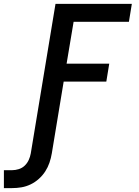

<svg xmlns="http://www.w3.org/2000/svg" viewBox="-95 -755 715 986"><path d="M-33 211H-75V119H-33Q-16 119 1.5 113.5Q19 108 32 95.5Q45 83 52.5 66.5Q60 50 63 33L190 -735H582L567 -643H283L247 -428H466L451 -336H232L171 33Q167 57 159 80.5Q151 104 137.5 125Q124 146 104.5 163.5Q85 181 62 192Q39 203 15 207Q-9 211 -33 211Z"/></svg>

Font: Iosevka SS04 Semibold Extended
Style: Italic
Weight: 600
Width: 7
Italic angle: -9°
Monospace: yes
Designer: Belleve Invis
Foundry: Belleve Invis
Version: Version 19.0.0; ttfautohint (v1.8.4)